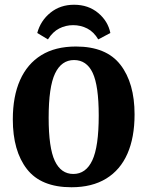

<svg xmlns="http://www.w3.org/2000/svg" viewBox="-20 -779 621 809"><path d="M281 10Q153 10 93.5 -66.5Q34 -143 34 -276Q34 -373 64.5 -441.5Q95 -510 154 -546.5Q213 -583 300 -583Q428 -583 487.5 -506Q547 -429 547 -297Q547 -200 517 -131.5Q487 -63 427.5 -26.5Q368 10 281 10ZM292 -526Q239 -526 212 -469.5Q185 -413 185 -283Q185 -156 211 -101Q237 -46 289 -46Q342 -46 369 -103.5Q396 -161 396 -292Q396 -418 370.5 -472Q345 -526 292 -526ZM292 -759Q352 -759 393.5 -724.5Q435 -690 445 -640L394 -613Q375 -645 347.5 -659Q320 -673 288 -673Q257 -673 229.5 -659Q202 -645 182 -613L137 -640Q151 -692 192.5 -725.5Q234 -759 292 -759Z"/></svg>

Font: Rasa
Style: Regular
Weight: 400
Designer: Anna Giedrys (Yrsa+Rasa design), David Brezina (Yrsa art-direction, Rasa art-direction, design)
Foundry: Rosetta Type Foundry
Version: Version 2.004